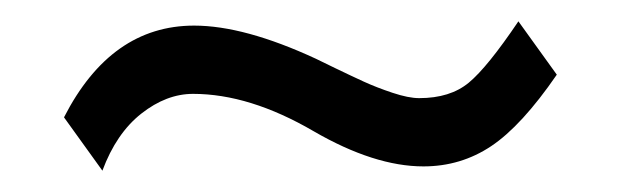

<svg xmlns="http://www.w3.org/2000/svg" viewBox="-20 -343 581 180"><path d="M466 -323 502 -273Q469 -225 440.5 -206Q412 -187 377 -187Q331 -187 274 -220Q214 -255 161 -255Q136 -255 112.5 -236.5Q89 -218 76 -183L40 -233Q84 -319 162 -319Q209 -319 276 -288Q280 -286 294.5 -279Q309 -272 321 -266.5Q333 -261 348 -256Q363 -251 373 -251Q402 -251 419.5 -265.5Q437 -280 466 -323Z"/></svg>

Font: STIX
Style: Italic
Weight: 400
Italic angle: -16.33°
Designer: MicroPress Inc., with final additions and corrections provided by Coen Hoffman, Elsevier (retired)
Version: Version 1.1.1